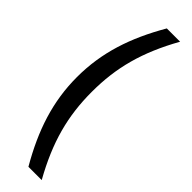

<svg xmlns="http://www.w3.org/2000/svg" viewBox="-337 -791 981 981"><g transform="rotate(45 154.0 -300.0)"><path d="M165 200H261C162 23 123 -125 123 -300C123 -475 162 -623 261 -800H165C68 -633 16 -477 16 -300C16 -123 68 33 165 200Z"/></g></svg>

Font: Aspekta 500
Style: Regular
Weight: 500
Designer: Ivo Dolenc
Version: Version 2.100